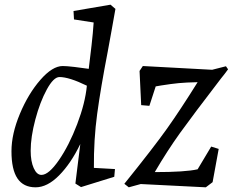

<svg xmlns="http://www.w3.org/2000/svg" viewBox="-20 -790 1004 820"><path d="M29 -144Q29 -218 65 -304Q101 -390 152.5 -449Q204 -508 248 -508Q265 -508 298.5 -504Q332 -500 359 -496Q365 -544 371 -596.5Q377 -649 380 -694L296 -707L294 -743L452 -770L473 -752Q465 -705 456.5 -659.5Q448 -614 440 -569Q410 -414 395 -303.5Q380 -193 381 -73L471 -68L468 -35L326 9L302 -6L311 -79Q319 -148 323 -175Q283 -92 232.5 -41Q182 10 132 10Q80 10 54.5 -28Q29 -66 29 -144ZM157 -43Q188 -43 231.5 -106Q275 -169 309.5 -259.5Q344 -350 351 -424Q275 -461 234 -461Q209 -461 180 -408Q151 -355 131 -280Q111 -205 111 -146Q111 -101 124 -72Q137 -43 157 -43ZM824 -439Q775 -438 743.5 -435Q712 -432 668 -425L645 -421L618 -338L583 -341L576 -487L590 -508L886 -492L945 -507L954 -494Q939 -473 924 -455Q802 -296 748.5 -221.5Q695 -147 641 -55Q772 -55 824 -67L882 -164L914 -154L888 -12L859 10L581 -4L530 10L511 -5Q636 -160 693.5 -241Q751 -322 824 -439Z"/></svg>

Font: Andada Pro
Style: Italic
Weight: 400
Italic angle: -7°
Designer: Carolina Giovagnoli
Foundry: Huerta Tipografica
Version: Version 3.005; ttfautohint (v1.8.4)